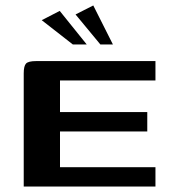

<svg xmlns="http://www.w3.org/2000/svg" viewBox="-20 -684 624 704"><path d="M67 0V-415Q67 -442 75.5 -451Q84 -460 112 -460H550V-389H200V-273H520V-202H200V-71H550V0ZM247 -521 133 -610 199 -644 298 -521ZM348 -521 257 -631 322 -664 394 -521Z"/></svg>

Font: Genos Thin SemiBold
Style: Regular
Weight: 600
Version: Version 1.010